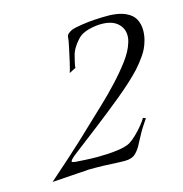

<svg xmlns="http://www.w3.org/2000/svg" viewBox="-75 -508 556 583"><g transform="rotate(-15 203.0 -217.0)"><path d="M21 5Q44 -15 87 -53.5Q130 -92 181 -141Q200 -159 226 -183.5Q252 -208 278 -236Q304 -264 324.5 -291.5Q345 -319 352 -343Q356 -354 356 -366Q356 -389 338.5 -404.5Q321 -420 288 -420Q272 -420 254 -416Q236 -412 223 -404Q213 -397 201.5 -381.5Q190 -366 186 -352Q184 -345 180.5 -330Q177 -315 178 -312L157 -301Q161 -313 166 -335.5Q171 -358 175.5 -379Q180 -400 180 -406Q180 -414 186.5 -419Q193 -424 198 -426Q208 -430 231.5 -433.5Q255 -437 274 -438L296 -439Q343 -441 369 -429Q389 -420 397.5 -404.5Q406 -389 406 -369Q406 -350 400 -332Q394 -312 381.5 -294Q369 -276 354 -259Q325 -228 280.5 -191.5Q236 -155 190.5 -120Q145 -85 111 -59Q93 -45 93 -40Q93 -38 96.5 -37.5Q100 -37 104 -36Q119 -35 137 -34Q155 -33 174 -33Q205 -33 233.5 -36.5Q262 -40 276 -48Q286 -54 298.5 -66Q311 -78 322 -91.5Q333 -105 336 -112L345 -109Q344 -107 336 -95.5Q328 -84 319.5 -69Q311 -54 305 -42Q296 -23 284 -11.5Q272 0 250 0Q234 0 207.5 -1.5Q181 -3 158 -3Q149 -3 141 -3Q133 -3 127 -2Q127 -2 101 -0.5Q75 1 21 5Z"/></g></svg>

Font: Italianno
Style: Regular
Weight: 400
Designer: Robert E. Leuschke
Foundry: Robert E. Leuschke
Version: Version 1.100; ttfautohint (v1.8.3)